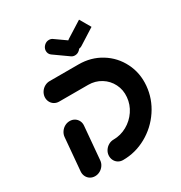

<svg xmlns="http://www.w3.org/2000/svg" viewBox="-167 -828 892 947"><g transform="rotate(-30 278.5 -354.5)"><path d="M128.1 -298.5Q143.3 -298.5 155.4 -291.1Q167.4 -283.7 173.7 -270.9Q180 -258.1 178.5 -243L162.2 -55.6Q161.1 -40.4 152.4 -27.6Q143.7 -14.8 130.4 -7.4Q117 0 101.9 0Q86.7 0 74.6 -7.4Q62.6 -14.8 56.3 -27.6Q50 -40.4 51.1 -55.6L67.4 -243Q68.9 -258.1 77.6 -270.9Q86.3 -283.7 99.6 -291.1Q113 -298.5 128.1 -298.5ZM210.4 -55.6Q211.5 -70.7 220.2 -83.5Q228.9 -96.3 242.2 -103.7Q255.6 -111.1 270.7 -111.1Q310.7 -111.1 346.7 -131.1Q382.6 -151.1 405.6 -185.2Q428.5 -219.3 431.9 -259.6Q435.6 -299.6 418.5 -333.5Q401.5 -367.4 369.1 -387.4Q336.7 -407.4 296.7 -407.4H131.9Q116.7 -407.4 104.6 -414.8Q92.6 -422.2 86.3 -435Q80 -447.8 81.1 -463Q82.6 -478.1 91.1 -490.9Q99.6 -503.7 113 -511.1Q126.3 -518.5 141.5 -518.5H306.3Q376.7 -518.5 433.1 -483.7Q489.6 -448.9 519.4 -389.4Q549.3 -330 543 -259.6Q536.7 -188.9 496.7 -129.3Q456.7 -69.6 394.1 -34.8Q331.5 0 261.1 0Q245.9 0 233.9 -7.4Q221.9 -14.8 215.6 -27.6Q209.3 -40.4 210.4 -55.6ZM199.6 -659.3Q201.1 -674.4 212.8 -685.4Q224.4 -696.3 239.6 -696.3Q251.5 -696.3 260 -690L340.7 -633Q347.4 -627.8 350.9 -619.8Q354.4 -611.9 353.7 -602.6Q352.6 -587.4 340.7 -576.5Q328.9 -565.6 313.7 -565.6Q301.9 -565.6 293.3 -571.9L213 -628.9Q205.9 -634.1 202.4 -642Q198.9 -650 199.6 -659.3ZM454.1 -647 364.1 -590Q353.7 -583.7 342.6 -583.7Q327.4 -583.7 317.4 -594.6Q307.4 -605.6 308.9 -620.7Q309.6 -630 314.6 -638Q319.6 -645.9 327.4 -651.1L418.5 -708.5Z"/></g></svg>

Font: 26F Galaxy Sans Oblique
Style: Regular
Weight: 400
Italic angle: -5°
Designer: C₂₉H₂₅N₃O₅
Version: Version 1.200;FEAKit 1.0